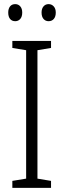

<svg xmlns="http://www.w3.org/2000/svg" viewBox="-20 -913 309 933"><path d="M228 0H40V-34L107 -45V-669L40 -680V-714H228V-680L162 -669V-45L228 -34ZM20 -852Q20 -871 29 -882Q38 -893 54 -893Q69 -893 78.5 -882Q88 -871 88 -852Q88 -832 78.5 -821Q69 -810 54 -810Q38 -810 29 -821Q20 -832 20 -852ZM182 -852Q182 -871 191.5 -882Q201 -893 216 -893Q231 -893 241 -882Q251 -871 251 -852Q251 -832 241.5 -821Q232 -810 216 -810Q201 -810 191.5 -821Q182 -832 182 -852Z"/></svg>

Font: Noto Sans Devanagari UI Condensed Light
Style: Regular
Weight: 300
Width: 3
Designer: Jelle Bosma - Monotype Design Team
Foundry: Monotype Imaging Inc.
Version: Version 2.004; ttfautohint (v1.8.4.7-5d5b)